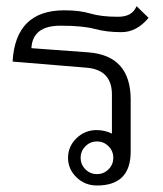

<svg xmlns="http://www.w3.org/2000/svg" viewBox="-20 -583 518 609"><path d="M339.4 -82.5Q339.4 -104 324.2 -119.1Q309.1 -134.3 287.6 -134.3Q266.1 -134.3 251 -119.1Q235.8 -104 235.8 -82.5Q235.8 -61 251 -45.9Q266.1 -30.8 287.6 -30.8Q309.1 -30.8 324.2 -45.9Q339.4 -61 339.4 -82.5ZM335 -159.2V-283.2Q335 -361.3 255.4 -368.2L20 -387.7Q28.8 -550.3 184.1 -550.3Q232.9 -550.3 266.8 -540Q300.8 -529.8 354.5 -529.8Q399.9 -529.8 413.1 -563.5L451.2 -526.4Q413.1 -480.5 364.3 -481Q318.4 -481 280.5 -491.2Q242.7 -501.5 171.9 -501.5Q83.5 -501.5 79.6 -430.2L259.3 -417Q394.5 -407.2 394.5 -267.1V-102.1Q394.5 5.4 287.6 5.4Q249.5 5.4 222.7 -20.5Q195.8 -46.4 195.8 -82.5Q195.8 -118.7 222.9 -144.8Q250 -170.9 287.6 -170.4Q314 -169.9 335 -159.2Z"/></svg>

Font: Roboto Web
Style: Light
Weight: 300
Designer: Google
Version: Version 1.200310; 2013